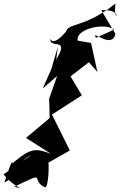

<svg xmlns="http://www.w3.org/2000/svg" viewBox="-128 -853 678 1086"><path d="M415 -639C384 -692 505 -570 525 -661L445 -795C582 -805 509 -697 525 -833C349 -692 259 -728 244 -671C285 -728 180 -574 157 -634C149 -574 271 -647 190 -517L199 -588L163 -464L114 -353L195 -423L150 -295L153 -185L19 -73L160 17C74 -16 46 -14 -42 58C-70 90 -49 14 -103 179C-19 141 -41 66 51 23L-108 133C-41 216 33 224 -47 203C149 109 36 163 127 207C152 206 152 -5 137 70L128 77L267 -2L166 -205L335 -314L271 -421L375 -501L423 -446L387 -610L312 -623C296 -689 463 -727 518 -686Z"/></svg>

Font: Asimov Silicon
Style: Regular
Weight: 400
Designer: Google
Version: Version 2.000980; 2014